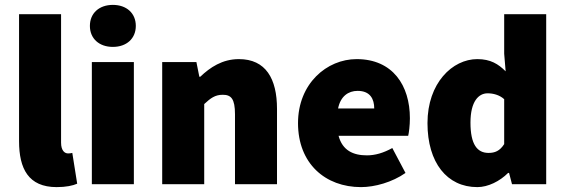

<svg xmlns="http://www.w3.org/2000/svg" viewBox="-20 -754 2314 786"><path d="M212 12C250 12 278 6 296 -2L276 -128C268 -126 264 -126 258 -126C246 -126 230 -136 230 -170V-696H58V-176C58 -64 96 12 212 12Z M356 0H528V-500H356ZM442 -562C498 -562 536 -596 536 -648C536 -700 498 -734 442 -734C386 -734 348 -700 348 -648C348 -596 386 -562 442 -562Z M644 0H816V-328C842 -352 860 -366 892 -366C926 -366 942 -350 942 -286V0H1114V-308C1114 -432 1068 -512 958 -512C890 -512 840 -478 800 -440H796L784 -500H644Z M1458 12C1514 12 1586 -8 1640 -46L1586 -148C1550 -128 1516 -118 1482 -118C1426 -118 1382 -138 1366 -198H1651C1654 -210 1658 -240 1658 -270C1658 -404 1588 -512 1440 -512C1318 -512 1200 -412 1200 -250C1200 -84 1312 12 1458 12ZM1364 -310C1374 -360 1406 -382 1444 -382C1496 -382 1512 -348 1512 -310Z M1934 12C1978 12 2026 -12 2060 -46H2064L2076 0H2216V-696H2044V-534L2050 -462C2020 -492 1988 -512 1934 -512C1832 -512 1730 -414 1730 -250C1730 -88 1810 12 1934 12ZM1980 -128C1934 -128 1906 -162 1906 -252C1906 -340 1940 -372 1976 -372C1998 -372 2024 -366 2044 -348V-164C2026 -136 2006 -128 1980 -128Z"/></svg>

Font: Source Sans Pro Black
Style: Regular
Weight: 900
Designer: Paul D. Hunt
Foundry: Adobe Systems Incorporated
Version: Version 3.006;hotconv 1.0.111;makeotfexe 2.5.65597